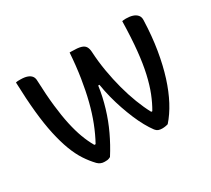

<svg xmlns="http://www.w3.org/2000/svg" viewBox="-111 -730 1022 931"><g transform="rotate(-30 400.0 -265.0)"><path d="M355 -534H366Q400 -534 417.5 -529Q435 -524 442 -512.5Q449 -501 450 -483Q453 -426 462.5 -371Q472 -316 485.5 -265.5Q499 -215 516.5 -169.5Q534 -124 554 -87H560Q580 -121 596 -161.5Q612 -202 624 -254.5Q636 -307 643 -376Q650 -445 652 -538Q655 -539 658 -539Q661 -539 665 -539.5Q669 -540 673 -540Q694 -540 710 -535Q726 -530 735.5 -519Q745 -508 744 -490Q741 -402 728.5 -327Q716 -252 696.5 -190.5Q677 -129 651 -80Q625 -31 593 5Q589 6 585.5 7Q582 8 578 8.5Q574 9 570 9.5Q566 10 561 10Q548 10 539 6.5Q530 3 523 -6Q508 -26 493 -53Q478 -80 464.5 -112Q451 -144 439 -179Q427 -214 417.5 -251Q408 -288 402 -326H395Q391 -296 384.5 -267Q378 -238 369.5 -209.5Q361 -181 350.5 -153.5Q340 -126 327.5 -99.5Q315 -73 301 -47.5Q287 -22 271 3Q267 5 262 7Q257 9 251.5 9.5Q246 10 238 10Q226 10 216.5 6Q207 2 199 -6Q175 -31 154 -63Q133 -95 116.5 -138.5Q100 -182 87.5 -239Q75 -296 67.5 -369.5Q60 -443 57 -538Q61 -539 64.5 -539.5Q68 -540 72.5 -540Q77 -540 82 -540Q106 -540 121 -534.5Q136 -529 143.5 -519Q151 -509 151 -493Q154 -412 161 -350Q168 -288 178.5 -240Q189 -192 203 -154.5Q217 -117 235 -86H242Q265 -128 283.5 -175.5Q302 -223 316 -278Q330 -333 340 -397Q350 -461 355 -534Z"/></g></svg>

Font: Code D Ace
Style: Regular
Weight: 400
Version: Version 1.085; ttfautohint (v1.8.4.7-5d5b);Nerd Fonts 3.0.2